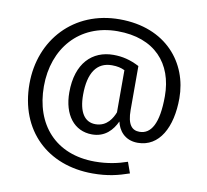

<svg xmlns="http://www.w3.org/2000/svg" viewBox="-100 -867 1302 1207"><g transform="rotate(10 551.0 -264.0)"><path d="M568 -756C276 -756 79 -540 79 -259C79 40 280 228 567 228C664 228 729 211 799 187L774 117C716 137 649 152 568 152C316 152 171 -16 171 -259C171 -500 323 -680 568 -680C805 -680 931 -538 931 -329C931 -153 885 -81 812 -81C764 -81 734 -113 734 -207V-487C676 -517 625 -529 568 -529C434 -529 335 -436 335 -249C335 -106 407 -13 521 -13C605 -13 651 -67 677 -123C688 -71 727 -11 813 -11C951 -11 1023 -147 1023 -332C1023 -556 866 -756 568 -756ZM531 -80C462 -80 423 -138 423 -249C423 -390 474 -463 570 -463C605 -463 629 -457 652 -446V-177C638 -141 606 -80 531 -80Z"/></g></svg>

Font: Glow Sans SC Normal Book
Style: Regular
Weight: 500
Designer: Ryoko NISHIZUKA (kana, bopomofo & ideographs); Paul D. Hunt (Latin, Greek & Cyrillic); Sandoll Communications, Soo-young
Version: Version 0.93